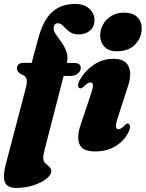

<svg xmlns="http://www.w3.org/2000/svg" viewBox="-42 -755 736 970"><path d="M43.5 -410.5Q43.5 -422.5 52.2 -430Q61 -437.5 76 -437.5H118L152 -563.5Q177 -654.5 222 -694.8Q267 -735 337.5 -735Q383.5 -735 409.5 -710.8Q435.5 -686.5 435.5 -653Q435.5 -620.5 413 -600.8Q390.5 -581 354.5 -581Q326.5 -581 308.8 -595Q291 -609 277.8 -623.2Q264.5 -637.5 250 -637.5Q233 -637.5 229.5 -617.5Q226.5 -601.5 238.8 -583.5Q251 -565.5 267 -543.8Q283 -522 293 -495.5Q303 -469 296 -437H330Q347 -437 356.5 -431.5Q366 -426 366 -411.5Q366 -395 351 -383.2Q336 -371.5 316 -371.5H279.5L184 -1Q176.5 26.5 176.5 42.5Q176.5 59.5 186.5 69.2Q196.5 79 206.8 87.5Q217 96 217 109Q217 129.5 191.2 149.2Q165.5 169 125 181.8Q84.5 194.5 39.5 194.5Q-6 194.5 -17.2 165.5Q-28.5 136.5 -13.5 78L88.5 -311Q97 -344 91.2 -358.8Q85.5 -373.5 63.5 -380.5Q43.5 -392 43.5 -410.5ZM547.5 -496Q507.5 -496 485.8 -518.8Q464 -541.5 464 -576Q464 -604.5 478.5 -631Q493 -657.5 520.2 -674.2Q547.5 -691 584.5 -691Q630 -691 652 -668.2Q674 -645.5 674 -611.5Q674 -565.5 641.2 -530.8Q608.5 -496 547.5 -496ZM553 -160.5Q542.5 -128 543.8 -115Q545 -102 556.5 -102Q570 -102 590 -124Q597 -131 602 -131Q610.5 -131 614 -119.5Q617.5 -108 607 -87Q586.5 -45 543.2 -17.5Q500 10 438 10Q373.5 10 359 -27.8Q344.5 -65.5 366 -126L419.5 -286.5Q437 -338.5 415.5 -338.5Q408 -338.5 399.8 -333.5Q391.5 -328.5 377 -314Q370 -308.5 365 -308.5Q356 -308.5 353 -319.2Q350 -330 360 -349Q386.5 -397 431.5 -427.5Q476.5 -458 531 -458Q590.5 -458 607.8 -419Q625 -380 604.5 -319.5Z"/></svg>

Font: Fraunces 144pt Soft Black
Style: Italic
Weight: 900
Italic angle: -16°
Version: Version 1.000;[b76b70a41]